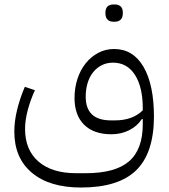

<svg xmlns="http://www.w3.org/2000/svg" viewBox="-20 -598 755 858"><path d="M342 240Q201 240 122.5 174Q44 108 44 -10Q44 -56 56.5 -107.5Q69 -159 91 -210L136 -195Q116 -151 104 -106Q92 -61 92 -22Q92 72 152 124Q212 176 320 176H363Q495 176 556.5 123Q618 70 618 -43V-66H614Q593 -34 557 -16Q521 2 478 2Q399 2 356 -40.5Q313 -83 313 -160Q313 -205 326 -245Q339 -285 362.5 -314.5Q386 -344 418.5 -361.5Q451 -379 490 -379Q575 -379 621.5 -299Q668 -219 668 -75Q667 87 588 163.5Q509 240 342 240ZM493 -60Q573 -60 618 -105V-114Q618 -209 583 -263.5Q548 -318 485 -318Q457 -318 434.5 -306.5Q412 -295 396 -275Q380 -255 371.5 -227Q363 -199 363 -166Q363 -60 476 -60ZM486 -501Q470 -501 460.5 -510.5Q451 -520 451 -540Q451 -560 460.5 -569Q470 -578 486 -578H494Q510 -578 519.5 -569Q529 -560 529 -540Q529 -520 519.5 -510.5Q510 -501 494 -501Z"/></svg>

Font: IBM Plex Sans Arabic Light
Style: Regular
Weight: 300
Designer: Mike Abbink, Paul van der Laan, Pieter van Rosmalen, Wael Morcos, Khajak Apelian
Foundry: Bold Monday
Version: Version 1.2